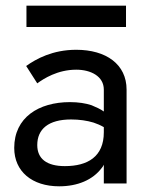

<svg xmlns="http://www.w3.org/2000/svg" viewBox="-20 -645 525 675"><path d="M73 -550H423V-625H73ZM111 -352C133 -368 182 -400 248 -400C299 -400 345 -377 345 -330V-253C334 -261 319 -268 302 -275C281 -282 255 -286 226 -286C116 -286 30 -232 30 -125C30 -42 93 10 188 10C252 10 306 -12 338 -55C341 -58 343 -62 345 -66V0H425V-330C425 -419 353 -470 248 -470C165 -470 107 -438 72 -413ZM111 -135C111 -191 150 -225 230 -225C259 -225 286 -221 309 -214C321 -210 333 -205 345 -198V-180C345 -94 288 -61 208 -61C144 -61 111 -87 111 -135Z"/></svg>

Font: Jost
Style: Regular
Weight: 400
Version: Version 3.710